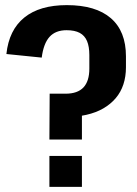

<svg xmlns="http://www.w3.org/2000/svg" viewBox="-20 -730 536 750"><path d="M472 -467Q472 -431 462 -400.5Q452 -370 432 -346.5Q412 -323 383.5 -306.5Q355 -290 317.5 -281.5Q280 -273 236 -273L300 -322V-185H173L174 -364H236Q283 -364 306 -388.5Q329 -413 329 -462V-515Q329 -548 320 -569.5Q311 -591 291.5 -601.5Q272 -612 240 -612Q197 -612 173.5 -586Q150 -560 143 -505L5 -519Q15 -613 75 -661.5Q135 -710 241 -710Q354 -710 413 -659Q472 -608 472 -510ZM300 -121V0H173V-121Z"/></svg>

Font: Pathway Extreme Condensed
Style: Bold
Weight: 700
Width: 3
Version: Version 1.001;gftools[0.9.26]